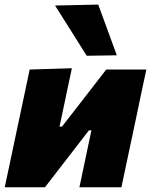

<svg xmlns="http://www.w3.org/2000/svg" viewBox="-27 -796 642 816"><path d="M-7 0Q4.5 -52.5 14.8 -101.8Q25 -151 38.5 -214.5L49 -264Q66 -343 77 -395.5Q88 -448 99 -500.5L278.5 -506Q268.5 -459.5 259 -414.5Q249.5 -369.5 235.5 -302.5L226 -258H236.5L320 -365.5Q371.5 -431.5 424.5 -500.5H595Q587.5 -465.5 580.2 -431.5Q573 -397.5 564.5 -357.2Q556 -317 545 -264L534.5 -214.5Q521 -151.5 510.5 -101.8Q500 -52 489 0H310.5Q321 -49.5 330.5 -94.8Q340 -140 352 -197L361.5 -242H351L271 -138.5Q244.5 -104 217.5 -69.2Q190.5 -34.5 164 0ZM341.5 -559Q310 -610 275.8 -663.5Q241.5 -717 207 -772.5L390.5 -776.5Q410 -722.5 430 -668.8Q450 -615 469.5 -561Z"/></svg>

Font: Commissioner ExtraBold
Style: Italic
Weight: 800
Italic angle: -12°
Designer: Kostas Bartsokas
Foundry: Kostas Bartsokas
Version: Version 1.000; ttfautohint (v1.8.3)